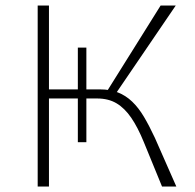

<svg xmlns="http://www.w3.org/2000/svg" viewBox="-20 -678 708 698"><path d="M569 0 503 -161Q481 -215 457 -250Q433 -285 403.5 -302.5Q374 -320 333 -320H150V-353H344Q380 -353 408.5 -342Q437 -331 460.5 -308.5Q484 -286 503.5 -253Q523 -220 543 -177L621 0ZM117 0V-658H158V0ZM360 -332 564 -658H619L397 -332ZM294 -161H263V-505H294Z"/></svg>

Font: Ysabeau ExtraLight
Style: Regular
Weight: 250
Designer: Christian Thalmann (Catharsis Fonts)
Version: Version 2.002